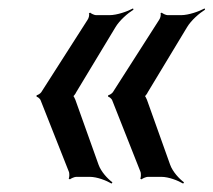

<svg xmlns="http://www.w3.org/2000/svg" viewBox="-20 -490 507 456"><path d="M214 -99 159 -253C158 -256 154 -264 152 -264V-260C154 -260 160 -268 161 -271L254 -425C264 -442 284 -459 297 -467L296 -470C283 -463 258 -454 240 -454H208C204 -454 196 -458 194 -460L191 -458C193 -456 191 -447 188 -443L78 -271C76 -268 70 -264 67 -264V-260C70 -260 74 -256 76 -253L144 -81C145 -77 145 -68 143 -66L146 -64C148 -66 157 -70 161 -70H193C211 -70 233 -61 245 -54L247 -57C236 -65 220 -82 214 -99ZM384 -99 329 -253C328 -256 324 -264 322 -264V-260C324 -260 330 -268 331 -271L424 -425C434 -442 454 -459 467 -467L466 -470C453 -463 428 -454 410 -454H378C374 -454 366 -458 364 -460L361 -458C363 -456 361 -447 358 -443L248 -271C246 -268 240 -264 237 -264V-260C240 -260 244 -256 246 -253L314 -81C315 -77 315 -68 313 -66L316 -64C318 -66 327 -70 331 -70H363C381 -70 403 -61 415 -54L417 -57C406 -65 390 -82 384 -99Z"/></svg>

Font: Gamestation Storm Oblique 
Style: Italic
Weight: 400
Designer: Jonas Hecksher
Foundry: Jonas Hecksher, Playtypeª, e-types AS
Version: Version 1.003